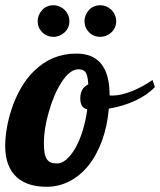

<svg xmlns="http://www.w3.org/2000/svg" viewBox="-40 -715 616 739"><path d="M122.6 -590.8Q105 -608.4 105 -633.8Q105 -645.5 109.6 -656.7Q114.3 -668 122.6 -676.8Q139.6 -694.8 166 -694.8Q178.2 -694.8 189.5 -689.9Q200.7 -685.1 209 -676.8Q217.3 -668.5 222.2 -657.2Q227.1 -646 227.1 -633.8Q227.1 -607.9 209 -590.8Q200.2 -582.5 189 -577.9Q177.7 -573.2 166 -573.2Q140.1 -573.2 122.6 -590.8ZM302.7 -590.8Q285.2 -608.4 285.2 -633.8Q285.2 -645.5 289.8 -656.7Q294.4 -668 302.7 -676.8Q319.8 -694.8 346.2 -694.8Q370.1 -694.8 389.2 -676.8Q397.5 -668.5 402.3 -657.2Q407.2 -646 407.2 -633.8Q407.2 -607.9 389.2 -590.8Q370.1 -573.2 346.2 -573.2Q320.3 -573.2 302.7 -590.8ZM25.4 -32.2Q-20 -72.3 -20 -153.8Q-20 -184.6 -13.7 -221.9Q-7.3 -259.3 5.4 -297.4Q19.5 -339.4 41 -376.7Q62.5 -414.1 91.8 -442.4Q159.7 -508.8 253.9 -508.8Q381.8 -508.8 381.8 -349.1V-348.1Q384.8 -347.2 386.7 -347.2H393.1Q426.3 -347.2 471.7 -365.7Q511.7 -382.3 546.9 -407.2L556.2 -379.9Q526.9 -349.1 480.7 -327.6Q434.6 -306.2 378.9 -296.9Q373 -229 352.5 -173.1Q332 -117.2 299.8 -77.1Q268.1 -38.1 227.1 -17.1Q186 3.9 140.1 3.9Q65.9 3.9 25.4 -32.2ZM250.5 -146Q266.6 -174.3 278.3 -212.4Q290 -250.5 295.9 -293.9Q281.2 -297.9 275.1 -308.6Q269 -319.3 269 -335.9Q269 -356.4 277.1 -370.1Q285.2 -383.8 299.8 -390.1Q298.8 -407.2 296.6 -418Q294.4 -428.7 290 -435.5Q285.6 -442.4 279.1 -445.3Q272.5 -448.2 262.2 -448.2Q228.5 -448.2 196.3 -397.5Q167.5 -353 147.9 -284.2Q138.7 -252.9 133.8 -222.4Q128.9 -191.9 128.9 -167Q128.9 -142.1 131.6 -126.5Q134.3 -110.8 140.6 -102.1Q146.5 -93.3 155.8 -89.6Q165 -85.9 180.2 -85.9Q197.8 -85.9 216.1 -101.8Q234.4 -117.7 250.5 -146Z"/></svg>

Font: Pattaya
Style: Regular
Weight: 400
Designer: Pablo Impallari / Thai characters Designed by Thanarat Vachiruckul and Suppakit Chalermlarp
Foundry: Pablo Impallari
Version: Version 2.001